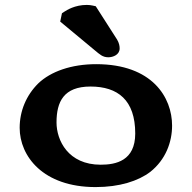

<svg xmlns="http://www.w3.org/2000/svg" viewBox="-20 -751 780 781"><path d="M357.4 -728.3C350.7 -729.7 342.6 -731 333.2 -731C284.2 -731 251.3 -709.7 241 -703L232 -697.1L224.9 -663.2L367.5 -544.8C384.9 -530.7 397 -518 420.7 -518C440.1 -518 466.7 -528.4 466.7 -554C466.7 -563.9 464.6 -575.6 456.5 -589.7L369.5 -725.6ZM368.8 10C466 10 542.5 -14.6 591.5 -52C654 -101.7 680 -173.1 680 -240C680 -354.5 599.7 -490 371.2 -490C270.6 -490 186.6 -460.4 135.7 -411.8C87.1 -363.7 60 -300 60 -230.9C60 -116.2 154.6 10 368.8 10ZM530.1 -208C530.1 -97 451.5 -81 389.6 -81C257.2 -81 209.9 -180.1 209.9 -253C209.9 -336.8 238.9 -399 348.1 -399C459.4 -399 530.1 -343.8 530.1 -208Z"/></svg>

Font: Linux Libertine Mono O 
Style: Mono Bold
Weight: 400
Designer: Philipp H. Poll
Foundry: Philipp H. Poll
Version: Version 5.1.7